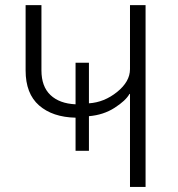

<svg xmlns="http://www.w3.org/2000/svg" viewBox="-20 -738 702 758"><path d="M81.1 -460V-717.8H143.6V-460Q143.6 -396.5 179.2 -362.8Q214.8 -329.1 278.3 -326.2V-490.2H331.1V-330.1Q391.6 -334 442.4 -375Q493.2 -416 493.2 -464.8V-717.8H554.7V0H493.2V-367.2H491.2Q476.6 -340.8 432.6 -312.5Q388.7 -284.2 331.1 -279.3V-142.6H278.3V-273.4Q187.5 -275.4 134.3 -321.8Q81.1 -368.2 81.1 -460Z"/></svg>

Font: Gothic A1 Light
Style: Regular
Weight: 300
Version: Version 2.50